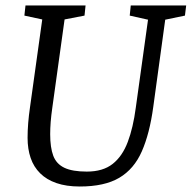

<svg xmlns="http://www.w3.org/2000/svg" viewBox="-20 -668 698 699"><path d="M270.3 11Q221.6 11 185.7 -1.4Q149.8 -13.7 126.3 -37Q102.7 -60.3 91.6 -92.9Q80.4 -125.6 80.4 -166.3Q80.4 -217.5 89.4 -278.8L133.8 -597.2L68.8 -611.2L72.8 -648H291.5L287.7 -611.2L215.1 -597.2L170.5 -276.3Q166.4 -247.8 164.5 -223.9Q162.7 -200 162.7 -179.5Q162.7 -130.9 173.9 -101Q185.2 -71.1 214.4 -57.2Q243.6 -43.3 296 -43.3Q354.8 -43.3 390.2 -71.3Q425.6 -99.2 445.2 -151.4Q464.9 -203.6 474.4 -276.3L518.9 -596.3L452.3 -611.2L456 -648H657.8L653.3 -611.2L581.5 -596.3L538 -278.9Q524.7 -181.2 496.3 -116.9Q468 -52.5 414.3 -20.8Q360.7 11 270.3 11Z"/></svg>

Font: Faustina Light
Style: Italic
Weight: 300
Italic angle: -8°
Designer: Alfonso Garcia
Foundry: http://www.omnibus-type.com
Version: Version 1.200